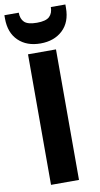

<svg xmlns="http://www.w3.org/2000/svg" viewBox="-121 -970 529 1014"><g transform="rotate(-10 143.5 -462.5)"><path d="M67 0V-700H217V0ZM143 -745Q69 -745 24.5 -788Q-20 -831 -20 -907V-925H57Q57 -892 75.5 -874Q94 -856 143 -856Q191 -856 210 -874Q229 -892 229 -925H307V-907Q307 -830 261.5 -787.5Q216 -745 143 -745Z"/></g></svg>

Font: DM Sans Black
Style: Regular
Weight: 900
Designer: Colophon Foundry, Jonny Pinhorn
Foundry: Colophon Foundry
Version: Version 4.004; ttfautohint (v1.8.4.7-5d5b)